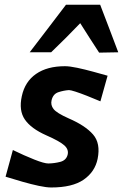

<svg xmlns="http://www.w3.org/2000/svg" viewBox="-20 -796 530 828"><path d="M201 12.5Q180 12.5 147.2 5.5Q114.5 -1.5 77 -12.2Q39.5 -23 4 -34L35.5 -149Q85 -125 127.8 -108Q170.5 -91 188.5 -91Q215 -91.5 240 -98Q265 -104.5 271.5 -128Q277.5 -151 257.5 -169Q237.5 -187 179.5 -212.5Q114 -241.5 87.2 -280.5Q60.5 -319.5 74 -381Q87.5 -444 135.5 -477.2Q183.5 -510.5 260 -510.5Q280.5 -510.5 313.5 -503.5Q346.5 -496.5 381.8 -486.8Q417 -477 444 -469.5L413 -359Q383.5 -371.5 355 -382.8Q326.5 -394 305.5 -400.8Q284.5 -407.5 277.5 -407.5Q255 -406 232 -398.5Q209 -391 202.5 -364Q197.5 -343 211 -325.8Q224.5 -308.5 275 -286Q348 -254.5 381.2 -216.2Q414.5 -178 401 -111Q389.5 -55 340.8 -21.2Q292 12.5 201 12.5ZM407.5 -569Q387.5 -599.5 366.8 -631.8Q346 -664 326 -696Q295.5 -664 263.5 -632.2Q231.5 -600.5 200.5 -570.5H108Q148 -623 186.8 -673.5Q225.5 -724 264.5 -775.5H412Q431.5 -724.5 451.2 -673Q471 -621.5 490 -570.5Z"/></svg>

Font: Commissioner Loud SemiBold
Style: Italic
Weight: 600
Italic angle: -12°
Designer: Kostas Bartsokas
Foundry: Kostas Bartsokas
Version: Version 1.000; ttfautohint (v1.8.3)